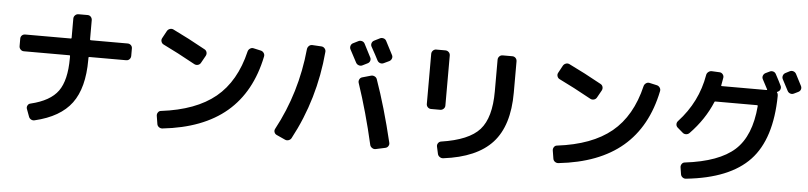

<svg xmlns="http://www.w3.org/2000/svg" viewBox="-49 -1111 6098 1449"><g transform="rotate(5 3000.0 -387.0)"><path d="M112.3 -472.7Q97.7 -472.7 87.4 -483.4Q77.1 -494.1 77.1 -508.8V-565.4Q77.1 -580.1 86.9 -589.8Q96.7 -599.6 112.3 -599.6H458Q462.9 -599.6 462.9 -605.5V-751Q462.9 -765.6 473.6 -776.4Q484.4 -787.1 499 -787.1H568.4Q583 -787.1 592.8 -776.4Q602.5 -765.6 602.5 -751V-605.5Q602.5 -600.6 608.4 -599.6H887.7Q902.3 -599.6 912.6 -589.8Q922.9 -580.1 922.9 -565.4V-508.8Q922.9 -494.1 913.1 -483.4Q903.3 -472.7 887.7 -472.7H608.4Q603.5 -472.7 602.5 -467.8V-450.2Q602.5 -237.3 516.6 -121.6Q430.7 -5.9 239.3 39.1Q224.6 43 211.4 35.6Q198.2 28.3 193.4 12.7L172.9 -43Q168.9 -55.7 175.8 -68.4Q182.6 -81.1 197.3 -84Q344.7 -119.1 403.8 -201.2Q462.9 -283.2 462.9 -450.2V-467.8Q462.9 -472.7 458 -472.7Z M1159.2 -615.2Q1146.5 -621.1 1141.6 -635.3Q1136.7 -649.4 1143.6 -662.1L1173.8 -717.8Q1180.7 -730.5 1194.3 -735.8Q1208 -741.2 1221.7 -735.4Q1341.8 -677.7 1469.7 -606.4Q1482.4 -599.6 1486.3 -585.9Q1490.2 -572.3 1483.4 -558.6L1451.2 -501Q1443.4 -488.3 1429.2 -484.9Q1415 -481.4 1402.3 -488.3Q1266.6 -563.5 1159.2 -615.2ZM1893.6 -633.8Q1907.2 -630.9 1916 -618.7Q1924.8 -606.4 1921.9 -591.8Q1866.2 -319.3 1688.5 -168Q1510.7 -16.6 1204.1 16.6Q1189.5 17.6 1177.7 8.8Q1166 0 1164.1 -14.6L1154.3 -75.2Q1152.3 -88.9 1160.6 -101.1Q1168.9 -113.3 1182.6 -114.3Q1445.3 -146.5 1592.8 -267.6Q1740.2 -388.7 1794.9 -619.1Q1798.8 -632.8 1811 -641.1Q1823.2 -649.4 1836.9 -646.5Z M2618.2 -605.5 2567.4 -701.2Q2560.5 -713.9 2564.5 -728Q2568.4 -742.2 2581.1 -749L2620.1 -768.6Q2632.8 -775.4 2647.5 -771.5Q2662.1 -767.6 2668.9 -754.9Q2686.5 -721.7 2720.7 -654.3Q2727.5 -641.6 2722.7 -627.9Q2717.8 -614.3 2705.1 -608.4L2666 -588.9Q2653.3 -583 2639.2 -587.9Q2625 -592.8 2618.2 -605.5ZM2826.2 -620.1Q2812.5 -613.3 2798.3 -618.2Q2784.2 -623 2777.3 -636.7Q2760.7 -669.9 2723.6 -736.3Q2716.8 -749 2721.2 -762.7Q2725.6 -776.4 2739.3 -783.2L2780.3 -803.7Q2793 -810.5 2807.6 -806.6Q2822.3 -802.7 2829.1 -790Q2865.2 -721.7 2882.8 -686.5Q2889.6 -673.8 2884.8 -660.2Q2879.9 -646.5 2867.2 -639.6ZM2738.3 -517.6Q2752 -521.5 2765.6 -515.1Q2779.3 -508.8 2784.2 -495.1Q2856.4 -292 2919.9 -26.4Q2923.8 -12.7 2916 0Q2908.2 12.7 2893.6 15.6L2821.3 31.2Q2807.6 34.2 2794.4 25.4Q2781.2 16.6 2778.3 2.9Q2722.7 -241.2 2650.4 -456.1Q2646.5 -468.8 2652.8 -481.9Q2659.2 -495.1 2672.9 -499ZM2068.4 -9.8Q2055.7 -15.6 2050.8 -28.8Q2045.9 -42 2052.7 -54.7Q2207 -341.8 2239.3 -674.8Q2241.2 -689.5 2252 -699.7Q2262.7 -710 2278.3 -709L2346.7 -705.1Q2361.3 -704.1 2371.1 -692.9Q2380.9 -681.6 2379.9 -667Q2348.6 -305.7 2182.6 3.9Q2175.8 16.6 2161.1 21.5Q2146.5 26.4 2132.8 19.5Z M3714.8 -756.8H3788.1Q3802.7 -756.8 3813 -746.6Q3823.2 -736.3 3823.2 -720.7V-483.4Q3823.2 -233.4 3705.6 -104.5Q3587.9 24.4 3335.9 55.7Q3321.3 57.6 3308.6 48.8Q3295.9 40 3293 25.4L3281.2 -28.3Q3278.3 -42 3286.6 -54.2Q3294.9 -66.4 3308.6 -68.4Q3517.6 -99.6 3598.6 -190.4Q3679.7 -281.2 3679.7 -480.5V-720.7Q3679.7 -735.4 3689.9 -746.1Q3700.2 -756.8 3714.8 -756.8ZM3211.9 -306.6Q3197.3 -306.6 3187 -316.9Q3176.8 -327.1 3176.8 -341.8V-720.7Q3176.8 -735.4 3187 -746.1Q3197.3 -756.8 3211.9 -756.8H3281.2Q3295.9 -756.8 3306.6 -746.6Q3317.4 -736.3 3317.4 -720.7V-341.8Q3317.4 -327.1 3306.6 -316.9Q3295.9 -306.6 3281.2 -306.6Z M4159.2 -615.2Q4146.5 -621.1 4141.6 -635.3Q4136.7 -649.4 4143.6 -662.1L4173.8 -717.8Q4180.7 -730.5 4194.3 -735.8Q4208 -741.2 4221.7 -735.4Q4341.8 -677.7 4469.7 -606.4Q4482.4 -599.6 4486.3 -585.9Q4490.2 -572.3 4483.4 -558.6L4451.2 -501Q4443.4 -488.3 4429.2 -484.9Q4415 -481.4 4402.3 -488.3Q4266.6 -563.5 4159.2 -615.2ZM4893.6 -633.8Q4907.2 -630.9 4916 -618.7Q4924.8 -606.4 4921.9 -591.8Q4866.2 -319.3 4688.5 -168Q4510.7 -16.6 4204.1 16.6Q4189.5 17.6 4177.7 8.8Q4166 0 4164.1 -14.6L4154.3 -75.2Q4152.3 -88.9 4160.6 -101.1Q4168.9 -113.3 4182.6 -114.3Q4445.3 -146.5 4592.8 -267.6Q4740.2 -388.7 4794.9 -619.1Q4798.8 -632.8 4811 -641.1Q4823.2 -649.4 4836.9 -646.5Z M5932.6 -810.5 5977.5 -723.6Q5984.4 -710 5980 -696.8Q5975.6 -683.6 5961.9 -676.8L5929.7 -661.1Q5916 -654.3 5901.9 -659.2Q5887.7 -664.1 5880.9 -677.7Q5867.2 -706.1 5836.9 -761.7Q5830.1 -774.4 5834.5 -788.6Q5838.9 -802.7 5851.6 -809.6L5883.8 -826.2Q5897.5 -833 5911.6 -828.1Q5925.8 -823.2 5932.6 -810.5ZM5119.1 -293.9 5078.1 -329.1Q5067.4 -338.9 5066.9 -353Q5066.4 -367.2 5076.2 -377.9Q5222.7 -536.1 5257.8 -743.2Q5259.8 -756.8 5272 -766.6Q5284.2 -776.4 5298.8 -775.4L5358.4 -772.5Q5372.1 -771.5 5381.3 -759.8Q5390.6 -748 5388.7 -734.4Q5385.7 -716.8 5377.9 -673.8Q5377.9 -669.9 5381.8 -669.9H5722.7Q5727.5 -669.9 5725.6 -674.8Q5699.2 -724.6 5686.5 -749Q5679.7 -761.7 5684.6 -775.4Q5689.5 -789.1 5702.1 -795.9L5732.4 -810.5Q5745.1 -817.4 5759.3 -813.5Q5773.4 -809.6 5780.3 -796.9Q5810.5 -741.2 5824.2 -711.9Q5831.1 -699.2 5826.2 -685.1Q5821.3 -670.9 5807.6 -665L5803.7 -663.1Q5798.8 -661.1 5802.7 -657.2Q5809.6 -649.4 5809.6 -634.8Q5805.7 -305.7 5654.3 -145Q5502.9 15.6 5174.8 49.8Q5160.2 51.8 5147.9 42.5Q5135.7 33.2 5133.8 17.6L5126 -32.2Q5124 -45.9 5132.3 -58.1Q5140.6 -70.3 5155.3 -71.3Q5412.1 -102.5 5529.8 -209Q5647.5 -315.4 5666 -543.9Q5666 -549.8 5661.1 -549.8H5343.8Q5338.9 -549.8 5337.9 -545.9Q5281.2 -409.2 5170.9 -295.9Q5160.2 -285.2 5145 -284.7Q5129.9 -284.2 5119.1 -293.9Z"/></g></svg>

Font: Rounded-L Mgen+ 1mn bold
Style: Bold
Weight: 700
Designer: [Source Han Sans]
Ryoko NISHIZUKA  (kana & ideographs); Paul D. Hunt (Latin, Greek & Cyrillic); Wenlong ZHANG  (bopomofo
Version: Version 1.059.20150602